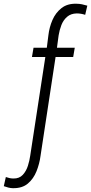

<svg xmlns="http://www.w3.org/2000/svg" viewBox="-109 -781 482 1016"><path d="M286.6 -528.3 278.3 -479.5H185.1L105.5 43.5Q100.1 85.4 84.2 125.2Q68.4 165 38.3 190.4Q8.3 215.8 -41.5 214.8Q-54.2 214.4 -65.4 211.4Q-76.7 208.5 -88.9 204.1L-78.1 155.8Q-68.8 159.2 -58.6 161.4Q-48.3 163.6 -38.1 163.6Q-6.8 164.1 11.5 144.3Q29.8 124.5 38.6 96.4Q47.4 68.4 50.8 43.5L130.9 -479.5H60.1L68.4 -528.3H138.7L147 -593.8Q151.9 -636.7 168.5 -675Q185.1 -713.4 216.3 -738Q247.6 -762.7 295.4 -761.2Q310.1 -761.2 324.5 -758.3Q338.9 -755.4 353 -751L341.8 -702.6Q331.1 -706.1 320.1 -708Q309.1 -710 297.4 -710Q266.1 -709.5 246.1 -692.1Q226.1 -674.8 215.8 -648.2Q205.6 -621.6 201.2 -593.8L192.4 -528.3Z"/></svg>

Font: Roboto Condensed Light
Style: Italic
Weight: 300
Italic angle: -12°
Designer: Christian Robertson
Foundry: Google
Version: Version 3.0; 2020